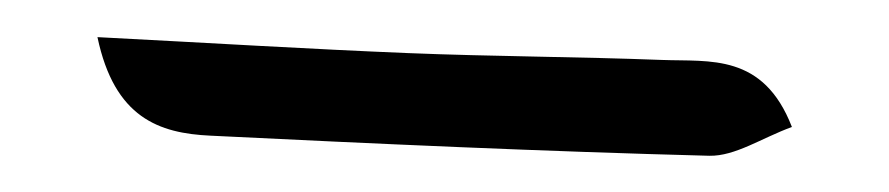

<svg xmlns="http://www.w3.org/2000/svg" viewBox="-20 -86 491 106"><path d="M96.2 -11.1C188 -6.6 279.7 -2.4 371.6 0C385.9 0.3 400.5 -9.8 417.2 -15.9C401.4 -56.7 371.8 -51.9 345.6 -52.9C298.7 -54.7 251.8 -54.8 204.9 -56.7C151.1 -58.9 97.3 -62.2 33.8 -65.5C43.2 -20.9 67.9 -12.4 96.2 -11.1Z"/></svg>

Font: Beth Ellen
Style: Regular
Weight: 400
Version: Version 1.015;Fontself Maker 2.1.2